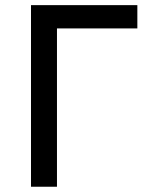

<svg xmlns="http://www.w3.org/2000/svg" viewBox="-20 -709 563 729"><path d="M97.7 0V-689.5H501.5V-601.1H196.3V0Z"/></svg>

Font: HK Grotesk Medium
Style: Regular
Weight: 500
Designer: Alfredo Marco Pradil and Stefan Peev
Foundry: Hanken Design Co.
Version: Version 1.045;PS 001.045;hotconv 1.0.88;makeotf.lib2.5.64775